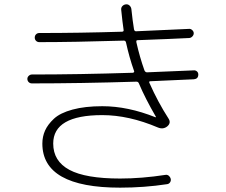

<svg xmlns="http://www.w3.org/2000/svg" viewBox="-20 -821 1040 884"><path d="M127 -437Q118 -437 112 -443Q106 -449 106 -458Q106 -466 112.5 -472Q119 -478 127 -478Q341 -478 591 -486Q595 -486 597 -489Q599 -492 597 -495Q575 -557 560 -626Q558 -634 550 -634Q317 -627 161 -627Q152 -627 146 -633Q140 -639 140 -648Q140 -657 146 -663Q152 -669 161 -669Q346 -669 541 -675Q551 -675 549 -684Q544 -717 538 -776Q537 -786 543.5 -793Q550 -800 560 -801Q570 -802 577 -795Q584 -788 585 -778Q590 -729 597 -686Q599 -677 606 -677Q683 -680 850 -688Q858 -689 865 -682.5Q872 -676 872 -668Q872 -660 866 -653.5Q860 -647 852 -646Q775 -642 613 -636Q606 -636 608 -626Q623 -559 645 -497Q649 -488 657 -488Q729 -491 871 -497Q880 -498 886.5 -492.5Q893 -487 893 -478Q893 -458 873 -456Q679 -447 673 -447Q664 -447 668 -439Q707 -351 756 -275Q769 -255 750 -239Q731 -224 707 -234Q573 -291 451 -291Q225 -291 225 -160Q225 -79 299.5 -39Q374 1 533 1Q632 1 743 -16Q751 -17 757.5 -11.5Q764 -6 766 2Q768 11 763 18.5Q758 26 749 27Q644 43 533 43Q175 43 175 -160Q175 -192 187.5 -220Q200 -248 228.5 -274.5Q257 -301 314 -316.5Q371 -332 451 -332Q569 -332 696 -281L698 -282V-283Q649 -367 619 -438Q616 -445 608 -445Q349 -437 127 -437Z"/></svg>

Font: Rounded Mplus 1c Light
Style: Regular
Weight: 300
Version: Version 1.059.20150529